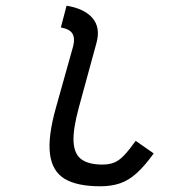

<svg xmlns="http://www.w3.org/2000/svg" viewBox="-20 -638 640 672"><path d="M331 14Q250 14 206.5 -12Q163 -38 155 -98.5Q147 -159 176 -262L236 -476Q243 -503 234 -519.5Q225 -536 193 -542L213 -618Q275 -608 303.5 -575Q332 -542 318 -489L256 -262Q235 -185 237.5 -141.5Q240 -98 265.5 -80Q291 -62 338 -62Q362 -62 379.5 -69Q397 -76 414.5 -94.5Q432 -113 455 -145L518 -101Q487 -58 459 -32.5Q431 -7 400.5 3.5Q370 14 331 14Z"/></svg>

Font: Victor Mono Thin Medium
Style: Italic
Weight: 500
Italic angle: -12°
Monospace: yes
Version: Version 1.561;gftools[0.9.30]